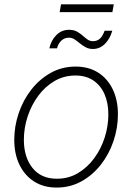

<svg xmlns="http://www.w3.org/2000/svg" viewBox="-20 -849 606 880"><path d="M239.7 10.7Q180.2 10.7 136.7 -16.8Q93.3 -44.4 69.3 -93.8Q45.4 -143.1 45.4 -208Q45.4 -270.5 65.7 -330.3Q85.9 -390.1 123.5 -438.2Q161.1 -486.3 212.6 -515.1Q264.2 -543.9 326.7 -543.9Q386.2 -543.9 429.7 -516.4Q473.1 -488.8 496.8 -439.5Q520.5 -390.1 520.5 -325.2Q520.5 -262.7 500.2 -202.6Q480 -142.6 442.4 -94.5Q404.8 -46.4 353.3 -17.8Q301.8 10.7 239.7 10.7ZM240.7 -29.8Q294.4 -29.8 337.6 -55.7Q380.9 -81.5 412.1 -124.3Q443.4 -167 460 -219.2Q476.6 -271.5 476.6 -324.7Q476.6 -377.4 459 -417.5Q441.4 -457.5 407.7 -480.2Q374 -502.9 325.7 -502.9Q273.4 -502.9 230.2 -477.8Q187 -452.6 155.5 -410.2Q124 -367.7 106.7 -315.2Q89.4 -262.7 89.4 -208Q89.4 -128.9 128.9 -79.3Q168.5 -29.8 240.7 -29.8ZM406.2 -624.5Q386.7 -624.5 372.3 -632.6Q357.9 -640.6 345.7 -650.6Q333.5 -660.6 321.8 -668.5Q310.1 -676.3 295.9 -676.3Q275.4 -676.3 261 -662.6Q246.6 -648.9 241.2 -627.4H206.1Q214.4 -664.6 238.5 -688.5Q262.7 -712.4 296.4 -712.4Q317.9 -712.4 332.5 -704.3Q347.2 -696.3 358.6 -686Q370.1 -675.8 381.1 -668Q392.1 -660.2 406.2 -660.2Q424.8 -660.2 437.5 -671.4Q450.2 -682.6 459.5 -708H494.6Q483.4 -669.4 460 -647Q436.5 -624.5 406.2 -624.5ZM501.5 -829.1 495.1 -793.5H253.4L259.8 -829.1Z"/></svg>

Font: Inter 20pt ExtraLight
Style: Italic
Weight: 250
Italic angle: -9.3988°
Version: Version 4.001;git-66647c0bb